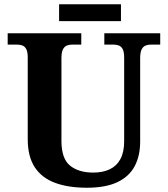

<svg xmlns="http://www.w3.org/2000/svg" viewBox="-20 -870 787 900"><path d="M387 10Q300 10 238 -13Q176 -36 143 -86Q110 -136 110 -218V-600Q110 -627 103 -640Q96 -653 84.5 -657Q73 -661 59 -661H16V-714H361V-661H319Q305 -661 293.5 -656.5Q282 -652 275 -638.5Q268 -625 268 -596V-210Q268 -126 308.5 -93.5Q349 -61 417 -61Q462 -61 494.5 -76.5Q527 -92 544.5 -124.5Q562 -157 562 -208V-600Q562 -627 555 -640Q548 -653 536.5 -657Q525 -661 511 -661H469V-714H731V-661H688Q674 -661 662.5 -656.5Q651 -652 644 -638.5Q637 -625 637 -596V-206Q637 -139 611 -90.5Q585 -42 530 -16Q475 10 387 10ZM257 -771V-850H547V-771Z"/></svg>

Font: Noto Serif Tamil
Style: Bold
Weight: 700
Designer: Indian Type Foundry, Tom Grace, and the Monotype Design Team
Foundry: Monotype Imaging Inc.
Version: Version 2.003